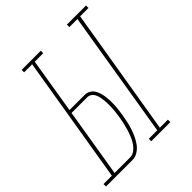

<svg xmlns="http://www.w3.org/2000/svg" viewBox="-242 -864 993 993"><g transform="rotate(-45 254.5 -367.5)"><path d="M291 0V-18H353L468 -717H409V-735H549V-717H488L372 -18H431V0ZM-40 0V-18H21L137 -717H78V-735H218V-717H156L106 -413H216Q233 -413 246.5 -405.5Q260 -398 268 -385.5Q276 -373 280.5 -358Q285 -343 287 -327Q289 -311 289.5 -295Q290 -279 289 -263Q288 -247 286 -230.5Q284 -214 281 -198Q278 -178 273.5 -158Q269 -138 262.5 -118Q256 -98 247 -78.5Q238 -59 225.5 -41.5Q213 -24 194 -12Q175 0 155 0ZM41 -18H155Q173 -18 189 -30.5Q205 -43 215.5 -59.5Q226 -76 233 -93.5Q240 -111 245.5 -129Q251 -147 255 -165Q259 -183 262 -201Q264 -215 266 -229Q268 -243 269 -257.5Q270 -272 270 -286Q270 -300 269 -314Q268 -328 265.5 -341.5Q263 -355 257.5 -367Q252 -379 241.5 -387Q231 -395 216 -395H103Z"/></g></svg>

Font: Iosevka Curly Slab ThObl
Style: Regular
Weight: 100
Italic angle: -9°
Monospace: yes
Designer: Belleve Invis
Foundry: Belleve Invis
Version: Version 11.0.0; ttfautohint (v1.8.3)